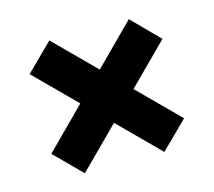

<svg xmlns="http://www.w3.org/2000/svg" viewBox="-71 -532 672 602"><g transform="rotate(-15 264.5 -230.5)"><path d="M393 -15 48 -360 135 -446 480 -101ZM135 -15 49 -101 393 -446 479 -359Z"/></g></svg>

Font: Ysabeau Infant Black
Style: Italic
Weight: 900
Italic angle: -12°
Designer: Christian Thalmann (Catharsis Fonts)
Version: Version 2.001;gftools[0.9.30]; featfreeze: ss01,ss02,lnum